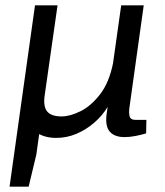

<svg xmlns="http://www.w3.org/2000/svg" viewBox="-20 -507 622 724"><path d="M197 -487 148 -144Q143 -104 158.5 -86Q174 -68 212 -68Q244 -68 283.5 -87.5Q323 -107 357.5 -151.5Q392 -196 407 -272L386 -104Q366 -71 335.5 -44.5Q305 -18 268.5 -2.5Q232 13 192 13Q146 13 115.5 -9Q85 -31 71.5 -65.5Q58 -100 63 -138L112 -487ZM522 -487 469 -108Q465 -83 468.5 -69Q472 -55 491 -55H532L531 -4Q511 2 489.5 6Q468 10 450 10Q412 10 394 -10.5Q376 -31 382 -77L386 -104L385 -118L437 -487ZM138 -76 117 76 88 197H16L69 -181Z"/></svg>

Font: Exo 2
Style: Italic
Weight: 400
Italic angle: -8°
Designer: Natanael Gama
Foundry: Natanael Gama
Version: Version 2.010